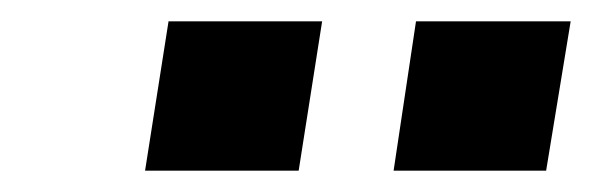

<svg xmlns="http://www.w3.org/2000/svg" viewBox="-20 -750 555 180"><path d="M349 -590 370 -730H515L492 -590ZM116 -590 138 -730H282L260 -590Z"/></svg>

Font: Nunito Sans 10pt SemiExpanded ExtraBold
Style: Italic
Weight: 800
Width: 6
Italic angle: -9°
Designer: Vernon Adams
Foundry: Vernon Adams
Version: Version 3.101;gftools[0.9.27]